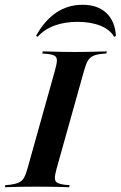

<svg xmlns="http://www.w3.org/2000/svg" viewBox="-46 -787 507 807"><path d="M107.3 -2.4Q79 -2.4 54 -2Q29 -1.6 8.9 -1.2Q-11.3 -0.8 -25.8 0L-23.4 -8.9L-3.2 -10.5Q19.4 -13.7 33.1 -19.8Q46.8 -25.8 54.4 -39.1Q62.1 -52.4 69.4 -78.2L185.5 -492.7Q192.7 -518.5 193.1 -532.3Q193.5 -546 184.3 -552Q175 -558.1 152.4 -560.5L131.5 -562.1L133.9 -571Q148.4 -571 168.5 -570.2Q188.7 -569.4 214.1 -569Q239.5 -568.5 268.5 -568.5H270.2Q299.2 -568.5 323.8 -569Q348.4 -569.4 369 -570.2Q389.5 -571 403.2 -571L400.8 -562.1L381.5 -560.5Q358.1 -558.1 344.8 -551.6Q331.5 -545.2 323.4 -531.9Q315.3 -518.5 308.1 -492.7L191.9 -78.2Q184.7 -52.4 184.7 -38.7Q184.7 -25 194 -19.4Q203.2 -13.7 225.8 -10.5L246.8 -8.9L244.4 0Q230.6 -0.8 209.7 -1.2Q188.7 -1.6 163.7 -2Q138.7 -2.4 109.7 -2.4ZM300.8 -766.9Q364.5 -766.9 401.2 -732.3Q437.9 -697.6 441.1 -635.5L433.9 -632.3Q416.1 -662.9 375.8 -679Q335.5 -695.2 279.8 -695.2Q225.8 -695.2 183.1 -679.4Q140.3 -663.7 112.1 -632.3L105.6 -636.3Q141.1 -700.8 190.3 -733.9Q239.5 -766.9 300.8 -766.9Z"/></svg>

Font: Playfair 144pt
Style: Bold Italic
Weight: 700
Italic angle: -15.6°
Designer: Claus Eggers Sørensen
Foundry: Claus Eggers Sørensen
Version: Version 2.203